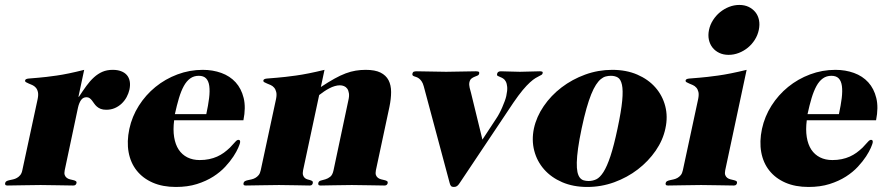

<svg xmlns="http://www.w3.org/2000/svg" viewBox="-70 -742 3590 770"><path d="M81.1 -345.2Q84.5 -362.3 82 -373Q79.6 -383.8 73.5 -390.6Q67.4 -397.5 59.6 -400.9Q51.8 -404.3 45.2 -407Q38.6 -409.7 34.2 -412.4Q29.8 -415 30.8 -419.9Q32.2 -425.8 44.7 -427Q57.1 -428.2 85 -430.4Q112.8 -432.6 157.5 -439Q202.1 -445.3 267.6 -461.9L244.6 -354H246.6Q262.2 -377.9 276.6 -397.7Q291 -417.5 306.9 -431.9Q322.8 -446.3 340.8 -454.1Q358.9 -461.9 382.3 -461.9Q401.4 -461.9 415.5 -456.5Q429.7 -451.2 438.5 -441.2Q447.3 -431.2 450.2 -416.5Q453.1 -401.9 449.2 -382.8Q445.8 -367.7 438 -353Q430.2 -338.4 418.2 -326.9Q406.2 -315.4 390.6 -308.6Q375 -301.8 356.4 -301.8Q342.8 -301.8 333.7 -305.4Q324.7 -309.1 318.4 -314.7Q312 -320.3 307.6 -326.9Q303.2 -333.5 298.8 -339.1Q294.4 -344.7 289.3 -348.4Q284.2 -352.1 276.9 -352.1Q263.2 -352.1 255.1 -340.8Q247.1 -329.6 242.7 -310.1L189.5 -59.1Q187 -46.9 189.7 -39.8Q192.4 -32.7 198 -28.6Q203.6 -24.4 210.9 -22.7Q218.3 -21 224.4 -19.5Q230.5 -18.1 234.1 -15.6Q237.8 -13.2 236.8 -7.8Q235.8 -3.9 233.2 -1Q230.5 2 223.6 2Q194.8 2 162.8 1Q130.9 0 92.8 0Q54.7 0 21.5 1Q-11.7 2 -40 2Q-46.9 2 -48.6 -1Q-50.3 -3.9 -49.3 -7.8Q-48.3 -13.2 -43.5 -15.6Q-38.6 -18.1 -31.7 -19.5Q-24.9 -21 -17.1 -22.7Q-9.3 -24.4 -2 -28.6Q5.4 -32.7 11.2 -39.8Q17.1 -46.9 19.5 -59.1Z M757.3 -284.2Q765.1 -320.3 768.6 -348.6Q772 -377 769.3 -397Q766.6 -417 756.6 -427.5Q746.6 -438 727.1 -438Q707.5 -438 692.9 -427.5Q678.2 -417 667.2 -397Q656.2 -377 647.7 -348.6Q639.2 -320.3 631.3 -284.2ZM628.4 -259.8Q623.5 -221.7 628.4 -191.9Q633.3 -162.1 646.7 -141.8Q660.2 -121.6 681.6 -110.8Q703.1 -100.1 731 -100.1Q751.5 -100.1 768.8 -103.8Q786.1 -107.4 800.8 -114Q815.4 -120.6 827.9 -129.6Q840.3 -138.7 852.1 -149.9Q866.7 -165 873.5 -173.1Q880.4 -181.2 886.2 -181.2Q895 -181.2 892.6 -168.9Q891.6 -164.1 885.3 -149.2Q878.9 -134.3 866.2 -114.7Q853.5 -95.2 833.5 -73.5Q813.5 -51.8 785.2 -33.7Q756.8 -15.6 719.7 -3.9Q682.6 7.8 635.3 7.8Q582.5 7.8 542.7 -9.5Q502.9 -26.9 478.3 -57.9Q453.6 -88.9 445.8 -131.6Q438 -174.3 448.7 -225.1Q459.5 -274.9 486.8 -318.1Q514.2 -361.3 553.5 -393.3Q592.8 -425.3 641.6 -443.6Q690.4 -461.9 743.2 -461.9Q783.2 -461.9 817.6 -449.5Q852.1 -437 875 -411.9Q897.9 -386.7 907.2 -348.9Q916.5 -311 906.2 -259.8Z M1037.1 -345.2Q1040.5 -362.3 1037.8 -373Q1035.2 -383.8 1029.3 -390.6Q1023.4 -397.5 1015.6 -400.9Q1007.8 -404.3 1001 -407Q994.1 -409.7 989.7 -412.4Q985.4 -415 986.3 -419.9Q987.8 -425.8 1000.5 -427Q1013.2 -428.2 1041.7 -430.4Q1070.3 -432.6 1116.7 -439Q1163.1 -445.3 1231.4 -461.9L1216.8 -393.1Q1247.1 -413.1 1271.2 -426.5Q1295.4 -439.9 1316.4 -447.8Q1337.4 -455.6 1356.7 -458.7Q1376 -461.9 1396.5 -461.9Q1434.1 -461.9 1456.1 -450.9Q1478 -439.9 1488.3 -420.2Q1498.5 -400.4 1498.5 -373Q1498.5 -345.7 1491.7 -313L1437.5 -59.1Q1435.1 -46.9 1437.7 -39.8Q1440.4 -32.7 1446 -28.6Q1451.7 -24.4 1459 -22.7Q1466.3 -21 1472.4 -19.5Q1478.5 -18.1 1482.2 -15.6Q1485.8 -13.2 1484.9 -7.8Q1483.9 -3.9 1481.2 -1Q1478.5 2 1471.7 2Q1442.9 2 1410.9 1Q1378.9 0 1340.8 0Q1302.2 0 1270.3 1Q1238.3 2 1215.8 2Q1209 2 1207.3 -1Q1205.6 -3.9 1206.5 -7.8Q1208 -15.6 1216.3 -17.8Q1224.6 -20 1234.9 -22.9Q1245.1 -25.9 1254.4 -33.2Q1263.7 -40.5 1267.6 -59.1L1327.1 -339.8Q1331.1 -356.4 1329.3 -367.9Q1327.6 -379.4 1322.5 -386.5Q1317.4 -393.6 1309.6 -396.7Q1301.8 -399.9 1293 -399.9Q1283.2 -399.9 1272.5 -396.7Q1261.7 -393.6 1251 -387.9Q1240.2 -382.3 1229.7 -375.2Q1219.2 -368.2 1210 -360.8L1145.5 -59.1Q1143.1 -46.9 1145.3 -39.8Q1147.5 -32.7 1152.1 -28.6Q1156.7 -24.4 1162.8 -22.7Q1168.9 -21 1174.1 -19.5Q1179.2 -18.1 1182.4 -15.6Q1185.5 -13.2 1184.6 -7.8Q1183.6 -3.9 1181.2 -1Q1178.7 2 1171.9 2Q1148.9 2 1117.9 1Q1086.9 0 1048.8 0Q1010.3 0 977.3 1Q944.3 2 915.5 2Q908.7 2 907.2 -1Q905.8 -3.9 906.7 -7.8Q907.7 -13.2 912.6 -15.6Q917.5 -18.1 924.3 -19.5Q931.2 -21 939 -22.7Q946.8 -24.4 954.1 -28.6Q961.4 -32.7 967.3 -39.8Q973.1 -46.9 975.6 -59.1Z M1864.7 -182.1 1919.9 -266.1Q1926.3 -275.4 1932.6 -287.4Q1939 -299.3 1944.3 -311.8Q1949.7 -324.2 1954.1 -336.2Q1958.5 -348.1 1960.4 -356.9Q1965.3 -379.4 1964.1 -393.1Q1962.9 -406.7 1958.5 -415Q1954.1 -423.3 1947.8 -427.2Q1941.4 -431.2 1935.5 -433.3Q1929.7 -435.5 1926 -437.7Q1922.4 -439.9 1923.3 -444.8Q1924.3 -450.2 1927.7 -453.1Q1931.2 -456.1 1938.5 -456.1Q1957 -456.1 1975.8 -455.1Q1994.6 -454.1 2015.1 -454.1Q2034.7 -454.1 2054.9 -455.1Q2075.2 -456.1 2094.7 -456.1Q2100.1 -456.1 2103.8 -454.8Q2107.4 -453.6 2106.4 -449.2Q2105.5 -444.3 2102.1 -442.1Q2098.6 -439.9 2092.5 -437Q2086.4 -434.1 2077.4 -428.7Q2068.4 -423.3 2055.4 -411.6Q2042.5 -399.9 2026.1 -380.4Q2009.8 -360.8 1988.8 -330.1L1773.4 -7.8Q1768.1 0.5 1762.9 4.2Q1757.8 7.8 1750 7.8Q1742.7 7.8 1739 4.2Q1735.4 0.5 1733.4 -7.8L1629.4 -396Q1626 -408.7 1620.8 -416Q1615.7 -423.3 1610.4 -427.2Q1605 -431.2 1599.9 -432.9Q1594.7 -434.6 1590.8 -436Q1586.9 -437.5 1585 -439.7Q1583 -441.9 1584 -446.8Q1585.4 -453.1 1589.8 -454.6Q1594.2 -456.1 1601.1 -456.1Q1631.3 -456.1 1660.4 -455.1Q1689.5 -454.1 1719.2 -454.1Q1748.5 -454.1 1778.6 -455.1Q1808.6 -456.1 1837.9 -456.1Q1845.2 -456.1 1849.1 -454.6Q1853 -453.1 1851.6 -446.8Q1850.6 -441.4 1845.2 -439Q1839.8 -436.5 1833.3 -434.1Q1826.7 -431.6 1820.8 -427Q1814.9 -422.4 1812.5 -412.1Q1810.5 -402.3 1813.5 -390.1Q1816.4 -377.9 1819.3 -368.2Z M2071.3 -227.1Q2081.5 -273.9 2110.6 -316.4Q2139.6 -358.9 2182.1 -391.4Q2224.6 -423.8 2276.9 -442.9Q2329.1 -461.9 2385.3 -461.9Q2441.4 -461.9 2485.6 -442.9Q2529.8 -423.8 2558.3 -391.4Q2586.9 -358.9 2597.9 -316.4Q2608.9 -273.9 2598.6 -227.1Q2588.9 -180.2 2559.6 -137.7Q2530.3 -95.2 2488 -62.7Q2445.8 -30.3 2393.6 -11.2Q2341.3 7.8 2285.2 7.8Q2229 7.8 2184.8 -11.2Q2140.6 -30.3 2112.1 -62.7Q2083.5 -95.2 2072.5 -137.7Q2061.5 -180.2 2071.3 -227.1ZM2262.7 -227.1Q2252.9 -180.7 2248.3 -147.2Q2243.7 -113.8 2243.2 -90.3Q2242.7 -66.9 2245.8 -52.2Q2249 -37.6 2255.4 -29.5Q2261.7 -21.5 2270.8 -18.8Q2279.8 -16.1 2290.5 -16.1Q2306.6 -16.1 2321.3 -22.9Q2335.9 -29.8 2350.1 -52Q2364.3 -74.2 2378.2 -116Q2392.1 -157.7 2406.7 -227.1Q2421.4 -296.4 2425.3 -338.1Q2429.2 -379.9 2424.3 -402.1Q2419.4 -424.3 2407.7 -431.2Q2396 -438 2379.9 -438Q2369.1 -438 2359.1 -435.3Q2349.1 -432.6 2339.4 -424.6Q2329.6 -416.5 2320.1 -401.9Q2310.5 -387.2 2301 -363.8Q2291.5 -340.3 2282 -306.9Q2272.5 -273.4 2262.7 -227.1Z M2773.4 -622.1Q2777.8 -643.1 2789.6 -661.4Q2801.3 -679.7 2817.6 -693.1Q2834 -706.5 2854 -714.4Q2874 -722.2 2895 -722.2Q2916 -722.2 2932.4 -714.4Q2948.7 -706.5 2959.5 -693.1Q2970.2 -679.7 2973.9 -661.4Q2977.5 -643.1 2973.1 -622.1Q2968.8 -601.1 2957.3 -582.8Q2945.8 -564.5 2929.4 -551Q2913.1 -537.6 2893.1 -529.8Q2873 -522 2852.1 -522Q2831.1 -522 2814.7 -529.8Q2798.3 -537.6 2787.6 -551Q2776.9 -564.5 2772.9 -582.8Q2769 -601.1 2773.4 -622.1ZM2838.4 -59.1Q2835.9 -46.9 2838.6 -39.8Q2841.3 -32.7 2846.9 -28.6Q2852.5 -24.4 2859.9 -22.7Q2867.2 -21 2873.3 -19.5Q2879.4 -18.1 2883.1 -15.6Q2886.7 -13.2 2885.7 -7.8Q2884.8 -3.9 2882.1 -1Q2879.4 2 2872.6 2Q2844.2 2 2812 1Q2779.8 0 2741.7 0Q2703.6 0 2670.7 1Q2637.7 2 2608.9 2Q2602.1 2 2600.3 -1Q2598.6 -3.9 2599.6 -7.8Q2600.6 -13.2 2605.5 -15.6Q2610.4 -18.1 2617.2 -19.5Q2624 -21 2631.8 -22.7Q2639.6 -24.4 2647 -28.6Q2654.3 -32.7 2660.2 -39.8Q2666 -46.9 2668.5 -59.1L2730 -345.2Q2733.4 -362.3 2731 -373Q2728.5 -383.8 2722.4 -390.6Q2716.3 -397.5 2708.5 -400.9Q2700.7 -404.3 2694.1 -407Q2687.5 -409.7 2683.1 -412.4Q2678.7 -415 2679.7 -419.9Q2681.2 -425.8 2693.8 -427Q2706.5 -428.2 2735.1 -430.4Q2763.7 -432.6 2809.8 -439Q2856 -445.3 2924.3 -461.9Z M3294.4 -284.2Q3302.2 -320.3 3305.7 -348.6Q3309.1 -377 3306.4 -397Q3303.7 -417 3293.7 -427.5Q3283.7 -438 3264.2 -438Q3244.6 -438 3230 -427.5Q3215.3 -417 3204.3 -397Q3193.4 -377 3184.8 -348.6Q3176.3 -320.3 3168.5 -284.2ZM3165.5 -259.8Q3160.6 -221.7 3165.5 -191.9Q3170.4 -162.1 3183.8 -141.8Q3197.3 -121.6 3218.8 -110.8Q3240.2 -100.1 3268.1 -100.1Q3288.6 -100.1 3305.9 -103.8Q3323.2 -107.4 3337.9 -114Q3352.5 -120.6 3365 -129.6Q3377.4 -138.7 3389.2 -149.9Q3403.8 -165 3410.6 -173.1Q3417.5 -181.2 3423.3 -181.2Q3432.1 -181.2 3429.7 -168.9Q3428.7 -164.1 3422.4 -149.2Q3416 -134.3 3403.3 -114.7Q3390.6 -95.2 3370.6 -73.5Q3350.6 -51.8 3322.3 -33.7Q3293.9 -15.6 3256.8 -3.9Q3219.7 7.8 3172.4 7.8Q3119.6 7.8 3079.8 -9.5Q3040 -26.9 3015.4 -57.9Q2990.7 -88.9 2982.9 -131.6Q2975.1 -174.3 2985.8 -225.1Q2996.6 -274.9 3023.9 -318.1Q3051.3 -361.3 3090.6 -393.3Q3129.9 -425.3 3178.7 -443.6Q3227.5 -461.9 3280.3 -461.9Q3320.3 -461.9 3354.7 -449.5Q3389.2 -437 3412.1 -411.9Q3435.1 -386.7 3444.3 -348.9Q3453.6 -311 3443.4 -259.8Z"/></svg>

Font: XB Zar
Style: Bold Italic
Weight: 700
Italic angle: -12°
Designer: Behnam
Foundry: Irmug
Version: Version 8.005 2009